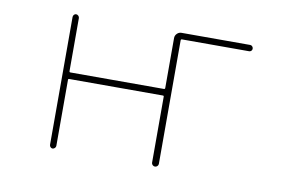

<svg xmlns="http://www.w3.org/2000/svg" viewBox="-61 -650 1122 733"><g transform="rotate(10 500.0 -283.5)"><path d="M563.5 -36.1V-292Q563.5 -295.9 559.6 -295.9H196.3Q192.4 -295.9 192.4 -292V-36.1Q192.4 -31.2 188.5 -27.3Q184.6 -23.4 179.7 -23.4Q174.8 -23.4 171.4 -27.3Q168 -31.2 168 -36.1V-531.2Q168 -536.1 171.4 -540Q174.8 -543.9 179.7 -543.9Q184.6 -543.9 188.5 -540Q192.4 -536.1 192.4 -531.2V-326.2Q192.4 -321.3 196.3 -321.3H559.6Q563.5 -321.3 563.5 -326.2V-519.5Q563.5 -529.3 570.8 -536.6Q578.1 -543.9 587.9 -543.9H854.5Q859.4 -543.9 862.8 -540Q866.2 -536.1 866.2 -531.2Q866.2 -526.4 862.8 -522.9Q859.4 -519.5 854.5 -519.5H593.8Q589.8 -519.5 589.8 -514.6V-36.1Q589.8 -31.2 585.9 -27.3Q582 -23.4 576.7 -23.4Q571.3 -23.4 567.4 -27.3Q563.5 -31.2 563.5 -36.1Z"/></g></svg>

Font: Rounded-X Mgen+ 2m thin
Style: Regular
Weight: 100
Designer: [Source Han Sans]
Ryoko NISHIZUKA  (kana & ideographs); Paul D. Hunt (Latin, Greek & Cyrillic); Wenlong ZHANG  (bopomofo
Version: Version 1.059.20150602